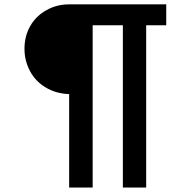

<svg xmlns="http://www.w3.org/2000/svg" viewBox="-20 -756 870 869"><path d="M293 -330.1Q233.4 -332 186.5 -360.4Q140.6 -387.7 116.2 -433.6Q90.8 -480.5 90.8 -535.2Q90.8 -592.8 117.2 -638.7Q143.6 -684.6 190.4 -710Q236.3 -736.3 293 -736.3Q439.5 -736.3 732.4 -736.3Q732.4 -712.9 732.4 -641.6Q710 -641.6 641.6 -641.6Q641.6 -458 641.6 92.8Q615.2 92.8 536.1 92.8Q536.1 -90.8 536.1 -641.6Q502 -641.6 399.4 -641.6Q399.4 -458 399.4 92.8Q372.1 92.8 293 92.8Q293 -12.7 293 -330.1Z"/></svg>

Font: Alata=Ham
Style: Regular
Weight: 400
Designer: Spyros Zevelakis, Eben Sorkin
Version: Version 1.004